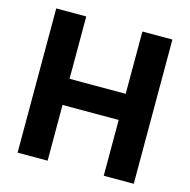

<svg xmlns="http://www.w3.org/2000/svg" viewBox="-108 -852 949 958"><g transform="rotate(15 366.0 -372.5)"><path d="M66 -745H221V-423H511V-745H666V0H511V-288H221V0H66Z"/></g></svg>

Font: Eudoxus Sans ExtraBold
Style: Regular
Weight: 800
Designer: Stijn de Vries
Foundry: tokotype
Version: Version 2.005